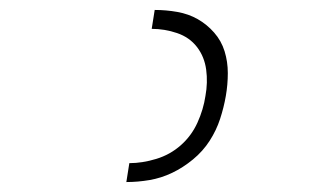

<svg xmlns="http://www.w3.org/2000/svg" viewBox="-20 -800 640 386"><path d="M234 -434 240 -472Q266 -472 294 -480.5Q322 -489 343.5 -508Q365 -527 377 -553.5Q389 -580 393 -607Q398 -634 394.5 -660Q391 -686 376 -705.5Q361 -725 336 -733.5Q311 -742 285 -742L291 -780Q314 -780 336.5 -776Q359 -772 377.5 -761.5Q396 -751 410.5 -734.5Q425 -718 431.5 -697Q438 -676 438 -653Q438 -630 434 -607Q430 -584 422.5 -561Q415 -538 401.5 -517Q388 -496 368 -479.5Q348 -463 326 -452.5Q304 -442 280.5 -438Q257 -434 234 -434Z"/></svg>

Font: Iosevka Extralight Extended
Style: Italic
Weight: 200
Width: 7
Italic angle: -9°
Monospace: yes
Designer: Belleve Invis
Foundry: Belleve Invis
Version: Version 32.5.0; ttfautohint (v1.8.4)